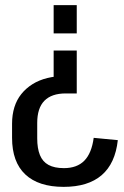

<svg xmlns="http://www.w3.org/2000/svg" viewBox="-20 -560 485 748"><path d="M27 -78Q27 -113 36 -142Q45 -171 63 -193.5Q81 -216 106.5 -232Q132 -248 164.5 -256Q197 -264 236 -264L189 -229V-363H279V-196H236Q181 -196 153 -167.5Q125 -139 125 -81V-21Q125 18 135.5 44Q146 70 169 82.5Q192 95 229 95Q280 95 308.5 66Q337 37 345 -23L439 -14Q429 77 376 122.5Q323 168 228 168Q130 168 78.5 119.5Q27 71 27 -23ZM189 -430V-540H279V-430Z"/></svg>

Font: Pathway Extreme Condensed Medium
Style: Regular
Weight: 500
Width: 3
Version: Version 1.001;gftools[0.9.26]